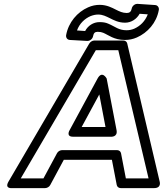

<svg xmlns="http://www.w3.org/2000/svg" viewBox="-20 -945 864 990"><path d="M583 -171H301C291 -171 279 -165 274 -155L204 -25H87L474 -686H590L746 -25H629L604 -155C602 -165 593 -171 583 -171ZM557 -121 582 9C584 19 593 25 603 25H774C815 25 803 -10 803 -10L636 -721C634 -730 626 -736 616 -736H466C457 -736 446 -730 440 -720L24 -9C2 29 41 25 41 25H212C222 25 234 19 239 9L309 -121ZM357 -240H552C552 -240 588 -237 581 -274L530 -540C530 -540 507 -584 483 -540L339 -274C339 -274 318 -240 357 -240ZM401 -290 492 -458 524 -290ZM625 -828C657 -828 685 -847 700 -874L742 -871C728 -835 703 -811 672 -797C660 -792 647 -789 633 -789C591 -789 576 -807 538 -823C525 -829 510 -831 493 -831C461 -831 433 -812 419 -785L377 -788C390 -824 417 -849 447 -862C460 -867 473 -870 486 -870C510 -870 526 -861 547 -851C565 -842 590 -828 625 -828ZM634 -878C612 -878 596 -886 576 -896C558 -905 531 -920 494 -920C474 -920 454 -916 434 -907C379 -883 333 -830 321 -764C319 -752 326 -740 340 -739L429 -734C445 -733 458 -746 460 -759C463 -775 470 -781 484 -781C495 -781 505 -779 512 -776C539 -765 567 -739 624 -739C645 -739 666 -743 686 -752C740 -776 787 -826 799 -894C801 -905 794 -918 780 -919L690 -925C674 -926 661 -913 659 -900C656 -885 648 -878 634 -878Z"/></svg>

Font: Asimov
Style: WidOuIt
Weight: 500
Designer: Google
Version: Version 2.000980; 2014